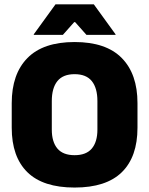

<svg xmlns="http://www.w3.org/2000/svg" viewBox="-20 -847 687 884"><path d="M323.5 16.5Q178 16.5 106 -54.2Q34 -125 34 -259V-372Q34 -506.5 106.5 -580Q179 -653.5 323.5 -653.5Q468 -653.5 540.5 -580Q613 -506.5 613 -372V-259Q613 -125 541 -54.2Q469 16.5 323.5 16.5ZM323.5 -132.5Q377 -132.5 402.8 -163.2Q428.5 -194 428.5 -250V-381.5Q428.5 -441.5 402.8 -473.5Q377 -505.5 323.5 -505.5Q270 -505.5 244.2 -473.5Q218.5 -441.5 218.5 -381.5V-250Q218.5 -194 244.2 -163.2Q270 -132.5 323.5 -132.5ZM235.5 -827H412L512 -689V-686.5H378L326 -745H321.5L269.5 -686.5H135.5V-689Z"/></svg>

Font: Anek Gujarati Medium ExtraBold
Style: Regular
Weight: 800
Version: Version 1.003